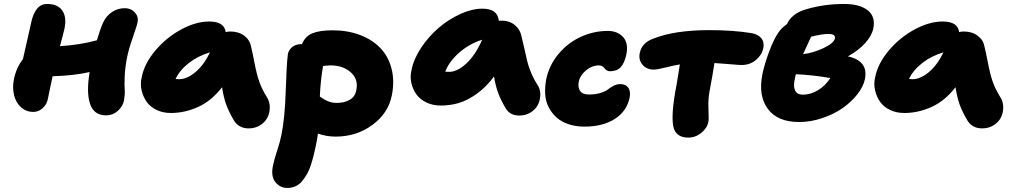

<svg xmlns="http://www.w3.org/2000/svg" viewBox="-20 -615 5074 957"><path d="M146 -57.1Q111.3 -57.1 85.9 -79.3Q60.5 -101.6 50.8 -138.4Q41 -175.3 48.8 -216.8Q60.5 -277.8 94.2 -319.8Q102.1 -355.5 116.7 -419.2Q131.3 -482.9 136.2 -505.9Q144.5 -545.4 163.8 -570.3Q183.1 -595.2 214.8 -595.2Q267.6 -595.2 290.3 -562.7Q313 -530.3 301.8 -474.1Q294.9 -443.4 278.8 -384.8Q378.4 -391.1 462.9 -414.1Q479 -469.2 494.1 -502.9Q509.3 -535.6 538.1 -554.9Q566.9 -574.2 602.1 -574.2Q632.3 -574.2 651.6 -553.5Q670.9 -532.7 666 -505.9Q662.6 -487.3 641.6 -427.2Q620.6 -367.2 612.8 -326.2Q603.5 -279.3 601.6 -234.9Q599.6 -190.4 601.6 -168.7Q603.5 -147 598.1 -113.8Q591.8 -84 566.9 -62Q542 -40 508.8 -40Q448.2 -40 429 -96.9Q409.7 -153.8 426.8 -255.9Q351.1 -238.3 242.2 -234.9Q239.7 -223.6 231.7 -185.5Q223.6 -147.5 219.2 -125Q214.4 -95.7 193.4 -76.4Q172.4 -57.1 146 -57.1Z M831.5 -51.8Q792.5 -51.8 760.7 -66.9Q729 -82 711.4 -106.9Q693.8 -131.8 686 -164.1Q678.2 -196.3 686.5 -231Q699.7 -298.3 754.2 -363Q808.6 -427.7 882.3 -467.8Q956.1 -507.8 1022.9 -507.8Q1098.1 -507.8 1105 -455.1Q1116.7 -458 1127.9 -458Q1169.4 -458 1197.3 -437Q1225.1 -416 1231 -383.8Q1237.3 -359.9 1248.5 -301.5Q1259.8 -243.2 1272.5 -207.3Q1285.2 -171.4 1309.6 -131.8Q1324.2 -109.4 1324.7 -81.8Q1325.2 -54.2 1313.7 -30.5Q1302.2 -6.8 1277.3 9Q1252.4 24.9 1219.7 24.9Q1170.9 24.9 1147 -13.2Q1122.1 -54.7 1108.4 -91.3Q1094.7 -127.9 1086.9 -180.2Q1033.7 -111.8 967.3 -81.8Q900.9 -51.8 831.5 -51.8ZM872.6 -220.2Q911.6 -220.2 953.6 -255.1Q995.6 -290 1026.9 -354Q967.3 -336.9 921.4 -301Q875.5 -265.1 855 -221.2Q860.8 -220.2 872.6 -220.2Z M1652.3 65.9Q1607.4 65.9 1564.5 50.8Q1562 73.7 1555.2 106.9Q1549.3 136.2 1543.9 157.5Q1538.6 178.7 1530 205.8Q1521.5 232.9 1510.7 251.7Q1500 270.5 1486.1 287.6Q1472.2 304.7 1453.4 313.2Q1434.6 321.8 1412.1 321.8Q1376 321.8 1352.8 293Q1329.6 264.2 1340.3 211.9Q1346.7 180.2 1361.3 136Q1376 91.8 1382.3 59.1Q1399.9 -25.9 1404.1 -158.7Q1408.2 -291.5 1414.6 -342.8Q1417.5 -364.7 1435.8 -379.9Q1454.1 -395 1480.5 -395H1485.4Q1500.5 -434.1 1536.9 -449Q1573.2 -463.9 1638.2 -463.9Q1713.4 -463.9 1774.9 -440.4Q1836.4 -417 1876.2 -375.2Q1916 -333.5 1931.6 -272.7Q1947.3 -211.9 1933.1 -140.1Q1916 -51.3 1836.7 7.3Q1757.3 65.9 1652.3 65.9ZM1626.5 -289.1Q1619.6 -289.1 1607.2 -287.8Q1594.7 -286.6 1590.3 -286.1Q1577.6 -215.3 1574.2 -133.8Q1575.2 -132.8 1582.3 -128.4Q1589.4 -124 1591.3 -122.8Q1593.3 -121.6 1599.9 -117.7Q1606.4 -113.8 1609.9 -112.5Q1613.3 -111.3 1619.9 -108.6Q1626.5 -106 1631.6 -105Q1636.7 -104 1643.6 -103Q1650.4 -102.1 1657.2 -102.1Q1697.8 -102.1 1724.4 -118.2Q1751 -134.3 1756.3 -168Q1766.6 -220.2 1728.3 -254.6Q1689.9 -289.1 1626.5 -289.1Z M2177.2 -88.9Q2137.7 -88.9 2106.2 -103.8Q2074.7 -118.7 2056.6 -143.1Q2038.6 -167.5 2030.8 -199.5Q2022.9 -231.4 2031.2 -266.1Q2042 -321.3 2079.3 -377.4Q2116.7 -433.6 2166 -475.8Q2215.3 -518.1 2273.9 -544.9Q2332.5 -571.8 2384.3 -571.8Q2460.9 -571.8 2466.3 -511.2Q2470.2 -512.2 2480 -512.2Q2519.5 -512.2 2546.1 -490Q2572.8 -467.8 2579.1 -435.1Q2585.4 -410.2 2594.2 -370.4Q2603 -330.6 2608.4 -307.9Q2613.8 -285.2 2627 -253.2Q2640.1 -221.2 2659.2 -191.9Q2672.9 -171.4 2673.1 -144.8Q2673.3 -118.2 2662.1 -94.7Q2650.9 -71.3 2626 -55.2Q2601.1 -39.1 2568.4 -39.1Q2522.5 -39.1 2501 -74.2Q2477.1 -114.7 2463.6 -150.1Q2450.2 -185.5 2442.4 -233.9Q2403.8 -181.2 2356.4 -147.5Q2309.1 -113.8 2266.1 -101.3Q2223.1 -88.9 2177.2 -88.9ZM2218.3 -256.8Q2259.3 -256.8 2304.7 -298.8Q2350.1 -340.8 2383.3 -417Q2319.8 -397 2269.5 -353.3Q2219.2 -309.6 2199.2 -257.8Q2202.1 -257.8 2208.5 -257.3Q2214.8 -256.8 2218.3 -256.8Z M2893.1 16.1Q2849.1 16.1 2813.2 3.9Q2777.3 -8.3 2753.7 -29.8Q2730 -51.3 2714.8 -80.6Q2699.7 -109.9 2697.5 -144.5Q2695.3 -179.2 2702.1 -217.8Q2716.3 -288.6 2762.7 -344.7Q2809.1 -400.9 2874 -430.9Q2939 -460.9 3009.8 -460.9Q3056.6 -460.9 3085 -431.2Q3113.3 -401.4 3102.1 -344.2Q3093.3 -301.3 3074 -280.5Q3054.7 -259.8 3021 -259.8Q3011.2 -259.8 3004.2 -264.4Q2997.1 -269 2993.4 -274.4Q2989.7 -279.8 2982.7 -284.4Q2975.6 -289.1 2965.8 -289.1Q2930.7 -289.1 2900.6 -263.9Q2870.6 -238.8 2864.7 -207Q2859.4 -178.7 2871.6 -161.4Q2883.8 -144 2915 -144Q2949.2 -144 2974.4 -152.1Q2999.5 -160.2 3011.2 -169.9Q3022.9 -179.7 3038.8 -187.7Q3054.7 -195.8 3072.8 -195.8Q3098.1 -195.8 3111.3 -178Q3124.5 -160.2 3118.2 -127.9Q3104 -60.1 3044.2 -22Q2984.4 16.1 2893.1 16.1Z M3410.6 70.8Q3356.4 70.8 3339.8 28.8Q3319.8 -27.3 3353 -196.8Q3360.8 -240.7 3368.7 -293.9Q3340.8 -289.6 3298.3 -278.8Q3255.9 -268.1 3237.8 -268.1Q3203.6 -268.1 3182.6 -292.2Q3161.6 -316.4 3168.9 -351.1Q3179.2 -401.4 3234.9 -421.9Q3341.8 -464.8 3514.6 -464.8Q3633.8 -464.8 3723.6 -450.2Q3757.3 -444.8 3773.9 -425.3Q3790.5 -405.8 3784.7 -375Q3777.3 -340.8 3747.8 -315.9Q3718.3 -291 3675.8 -291Q3663.1 -291 3615.7 -295.2Q3568.4 -299.3 3541 -300.8Q3530.8 -232.4 3517.1 -163.1Q3508.8 -119.6 3511.2 -70.1Q3513.7 -20.5 3510.7 -7.8Q3504.9 23.4 3475.8 47.1Q3446.8 70.8 3410.6 70.8Z M3962.9 -6.8Q3856 -6.8 3807.4 -72Q3758.8 -137.2 3779.8 -244.1Q3790.5 -295.9 3814 -358.6Q3837.4 -421.4 3860.8 -454.1Q3874 -474.6 3902.8 -495.1Q3912.6 -519.5 3938 -539.6Q3963.4 -559.6 4002 -569.8Q4087.9 -595.2 4188 -595.2Q4264.6 -595.2 4304.7 -564Q4344.7 -532.7 4333 -473.1Q4324.7 -435.5 4291.5 -399.2Q4258.3 -362.8 4206.1 -334Q4309.6 -311.5 4291 -220.2Q4283.7 -184.1 4254.2 -146Q4224.6 -107.9 4181.2 -77.1Q4137.7 -46.4 4079.6 -26.6Q4021.5 -6.8 3962.9 -6.8ZM4107.9 -445.8Q4078.6 -445.8 4022.9 -432.1Q3988.8 -358.9 3982.9 -345.2Q4032.2 -350.6 4084.5 -375.2Q4136.7 -399.9 4141.6 -423.8Q4146 -445.8 4107.9 -445.8ZM3939.9 -211.9Q3934.1 -181.6 3943.8 -162.4Q3953.6 -143.1 3982.9 -143.1Q4019.5 -143.1 4056.6 -165Q4093.8 -187 4118.7 -226.1Q4027.3 -241.7 3946.8 -245.1Q3946.3 -243.7 3943.6 -231.4Q3940.9 -219.2 3939.9 -211.9Z M4487.3 -51.8Q4448.2 -51.8 4416.5 -66.9Q4384.8 -82 4367.2 -106.9Q4349.6 -131.8 4341.8 -164.1Q4334 -196.3 4342.3 -231Q4355.5 -298.3 4409.9 -363Q4464.4 -427.7 4538.1 -467.8Q4611.8 -507.8 4678.7 -507.8Q4753.9 -507.8 4760.7 -455.1Q4772.5 -458 4783.7 -458Q4825.2 -458 4853 -437Q4880.9 -416 4886.7 -383.8Q4893.1 -359.9 4904.3 -301.5Q4915.5 -243.2 4928.2 -207.3Q4940.9 -171.4 4965.3 -131.8Q4980 -109.4 4980.5 -81.8Q4981 -54.2 4969.5 -30.5Q4958 -6.8 4933.1 9Q4908.2 24.9 4875.5 24.9Q4826.7 24.9 4802.7 -13.2Q4777.8 -54.7 4764.2 -91.3Q4750.5 -127.9 4742.7 -180.2Q4689.5 -111.8 4623 -81.8Q4556.6 -51.8 4487.3 -51.8ZM4528.3 -220.2Q4567.4 -220.2 4609.4 -255.1Q4651.4 -290 4682.6 -354Q4623 -336.9 4577.1 -301Q4531.2 -265.1 4510.7 -221.2Q4516.6 -220.2 4528.3 -220.2Z"/></svg>

Font: Shantell Sans Irregular Bouncy
Style: Italic
Weight: 800
Italic angle: -11.31°
Designer: Stephen Nixon, Anya Danilova, Shantell Martin
Foundry: Arrow Type
Version: Version 1.006;[9816181b4]